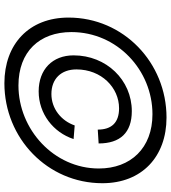

<svg xmlns="http://www.w3.org/2000/svg" viewBox="28 -794 778 874"><g transform="rotate(90 417.0 -357.0)"><path d="M359 12C609 12 814 -184 814 -434C814 -614 693 -726 515 -726C265 -726 60 -530 60 -280C60 -100 181 12 359 12ZM369 -52C215 -52 126 -148 126 -293C126 -502 300 -662 500 -662C654 -662 747 -563 747 -418C747 -213 569 -52 369 -52ZM396 -144C498 -144 583 -211 613 -303L551 -308C530 -247 475 -202 408 -202C339 -202 296 -246 296 -316C296 -430 379 -510 473 -510C538 -510 570 -476 570 -413L633 -417C633 -515 584 -568 486 -568C344 -568 232 -452 232 -303C232 -207 296 -144 396 -144Z"/></g></svg>

Font: Geist Light
Style: Italic
Weight: 300
Italic angle: -12°
Designer: Basement.studio, Andrés Briganti, Mateo Zaragoza
Foundry: Basement.studio, Vercel, Andrés Briganti, Guido Ferreyra, Mateo Zaragoza
Version: Version 1.500